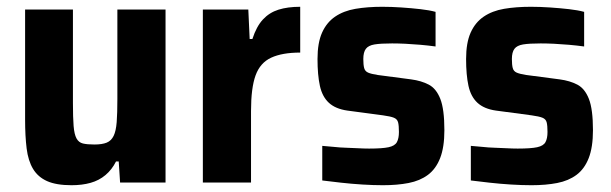

<svg xmlns="http://www.w3.org/2000/svg" viewBox="-20 -538 1800 566"><path d="M191 8Q146 8 119 -4Q92 -16 77.5 -40Q63 -64 58.5 -100.5Q54 -137 54 -185V-510H195V-234Q195 -191 197 -166.5Q199 -142 205.5 -130Q212 -118 224.5 -115Q237 -112 258 -112Q281 -112 294.5 -117.5Q308 -123 315 -137.5Q322 -152 324 -178Q326 -204 326 -246V-510H468V0H334L330 -62H322Q310 -38 291 -22Q272 -6 247 1Q222 8 191 8Z M578 0V-510H712L716 -423H724Q736 -460 755 -480.5Q774 -501 801 -509.5Q828 -518 865 -518V-383Q812 -383 779.5 -368Q747 -353 733.5 -316Q720 -279 720 -211V0Z M1109 8Q1081 8 1048.5 6Q1016 4 985 0.5Q954 -3 930 -6V-108Q946 -107 964 -105Q982 -103 1000 -102.5Q1018 -102 1035.5 -101Q1053 -100 1068 -100Q1107 -100 1125.5 -104Q1144 -108 1150 -119Q1156 -130 1156 -149Q1156 -168 1153.5 -177.5Q1151 -187 1141 -191Q1131 -195 1109 -198L1004 -212Q969 -217 949.5 -235Q930 -253 923 -285Q916 -317 916 -364Q916 -412 929.5 -442Q943 -472 968 -489Q993 -506 1028 -512Q1063 -518 1107 -518Q1134 -518 1163.5 -516Q1193 -514 1219.5 -511Q1246 -508 1264 -503V-401Q1242 -404 1219 -406Q1196 -408 1175 -409Q1154 -410 1136 -410Q1102 -410 1084 -407Q1066 -404 1058.5 -394Q1051 -384 1051 -364Q1051 -347 1053.5 -337.5Q1056 -328 1065 -324Q1074 -320 1093 -317L1192 -304Q1222 -300 1244 -288.5Q1266 -277 1278 -246.5Q1290 -216 1290 -154Q1290 -104 1277.5 -72Q1265 -40 1241.5 -22.5Q1218 -5 1184.5 1.5Q1151 8 1109 8Z M1547 8Q1519 8 1486.5 6Q1454 4 1423 0.5Q1392 -3 1368 -6V-108Q1384 -107 1402 -105Q1420 -103 1438 -102.5Q1456 -102 1473.5 -101Q1491 -100 1506 -100Q1545 -100 1563.5 -104Q1582 -108 1588 -119Q1594 -130 1594 -149Q1594 -168 1591.5 -177.5Q1589 -187 1579 -191Q1569 -195 1547 -198L1442 -212Q1407 -217 1387.5 -235Q1368 -253 1361 -285Q1354 -317 1354 -364Q1354 -412 1367.5 -442Q1381 -472 1406 -489Q1431 -506 1466 -512Q1501 -518 1545 -518Q1572 -518 1601.5 -516Q1631 -514 1657.5 -511Q1684 -508 1702 -503V-401Q1680 -404 1657 -406Q1634 -408 1613 -409Q1592 -410 1574 -410Q1540 -410 1522 -407Q1504 -404 1496.5 -394Q1489 -384 1489 -364Q1489 -347 1491.5 -337.5Q1494 -328 1503 -324Q1512 -320 1531 -317L1630 -304Q1660 -300 1682 -288.5Q1704 -277 1716 -246.5Q1728 -216 1728 -154Q1728 -104 1715.5 -72Q1703 -40 1679.5 -22.5Q1656 -5 1622.5 1.5Q1589 8 1547 8Z"/></svg>

Font: Saira SemiCondensed
Style: Bold
Weight: 700
Width: 4
Designer: Hector Gatti with collaboration of the Omnibus-Type team
Foundry: Omnibus-Type
Version: Version 1.101